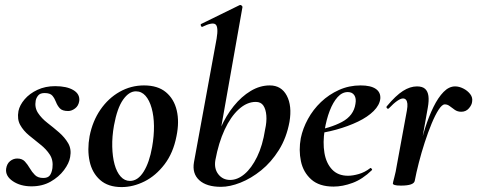

<svg xmlns="http://www.w3.org/2000/svg" viewBox="-20 -746 1939 780"><path d="M108 11Q63 11 32 -10Q1 -31 5 -61Q8 -81 21 -91.5Q34 -102 50 -102Q70 -102 81 -90Q92 -78 101 -62.5Q110 -47 122 -35Q134 -23 156 -23Q174 -23 182 -33Q190 -43 193 -63Q197 -95 182.5 -117.5Q168 -140 144.5 -158.5Q121 -177 98 -196Q75 -215 62 -238.5Q49 -262 55 -295Q60 -319 80 -342.5Q100 -366 132 -381Q164 -396 204 -396Q251 -396 278 -380Q305 -364 302 -336Q299 -316 285 -305.5Q271 -295 257 -295Q233 -295 223 -306Q213 -317 207.5 -331.5Q202 -346 193 -357Q184 -368 161 -368Q143 -368 135 -358Q127 -348 125 -337Q120 -309 134.5 -287Q149 -265 173 -246.5Q197 -228 220 -208Q243 -188 257 -164Q271 -140 265 -108Q261 -83 240 -55Q219 -27 185.5 -8Q152 11 108 11Z M474 14Q419 14 386.5 -15Q354 -44 344 -91Q334 -138 344 -193Q356 -254 388 -300.5Q420 -347 466 -373Q512 -399 565 -399Q621 -399 654 -371.5Q687 -344 698 -297.5Q709 -251 697 -193Q684 -125 648.5 -78.5Q613 -32 567 -9Q521 14 474 14ZM508 -11Q540 -11 563.5 -48.5Q587 -86 598 -149Q606 -194 605.5 -234.5Q605 -275 596 -307Q587 -339 571 -357Q555 -375 532 -375Q504 -375 480 -341Q456 -307 443 -236Q435 -191 436 -150Q437 -109 445.5 -78Q454 -47 470 -29Q486 -11 508 -11Z M878 13Q819 13 789.5 -14Q760 -41 768 -87L860 -589Q868 -637 855.5 -647Q843 -657 802 -637Q798 -636 796 -642Q794 -648 798 -649L953 -725Q958 -727 962 -723Q966 -719 965 -717L855 -96Q849 -61 867 -38Q885 -15 915 -15Q945 -15 973.5 -39Q1002 -63 1024.5 -109Q1047 -155 1057 -220Q1064 -251 1062 -276.5Q1060 -302 1050 -317Q1040 -332 1019 -332Q983 -332 950 -302Q917 -272 892.5 -219Q868 -166 855 -96L844 -116Q853 -173 875.5 -224.5Q898 -276 929.5 -315Q961 -354 998.5 -376.5Q1036 -399 1076 -399Q1123 -399 1145 -357.5Q1167 -316 1156 -251Q1144 -186 1113 -136.5Q1082 -87 1041 -54Q1000 -21 957 -4Q914 13 878 13Z M1335 12Q1277 12 1244.5 -17Q1212 -46 1202.5 -91Q1193 -136 1202 -185Q1210 -224 1231 -262.5Q1252 -301 1284 -331.5Q1316 -362 1357 -380.5Q1398 -399 1445 -399Q1486 -399 1506.5 -385Q1527 -371 1525 -345Q1522 -319 1498 -295Q1474 -271 1434.5 -252Q1395 -233 1346.5 -219.5Q1298 -206 1248 -201L1250 -214Q1321 -225 1369 -250.5Q1417 -276 1424 -324Q1428 -346 1419.5 -359Q1411 -372 1393 -372Q1370 -372 1351.5 -351.5Q1333 -331 1319.5 -296Q1306 -261 1299 -218Q1291 -167 1298 -125Q1305 -83 1329 -57.5Q1353 -32 1394 -32Q1413 -32 1437.5 -39Q1462 -46 1484 -63Q1486 -65 1489.5 -61Q1493 -57 1491 -55Q1453 -18 1412.5 -3Q1372 12 1335 12Z M1665 -12 1655 -13Q1665 -66 1678 -120.5Q1691 -175 1706.5 -224Q1722 -273 1741 -311.5Q1760 -350 1782 -372.5Q1804 -395 1829 -395Q1845 -395 1862 -386.5Q1879 -378 1890 -364Q1901 -350 1898 -333Q1897 -320 1885 -306Q1873 -292 1854 -292Q1839 -292 1828 -299.5Q1817 -307 1807.5 -314.5Q1798 -322 1787 -322Q1776 -322 1762 -300.5Q1748 -279 1733.5 -244Q1719 -209 1705.5 -167.5Q1692 -126 1681.5 -85Q1671 -44 1665 -12ZM1609 8Q1590 8 1583 5.5Q1576 3 1576 0Q1576 -4 1582 -26Q1588 -48 1592 -74L1633 -297Q1636 -314 1635 -324.5Q1634 -335 1629.5 -340.5Q1625 -346 1617 -346Q1608 -346 1593.5 -336Q1579 -326 1560 -306Q1556 -302 1552 -306.5Q1548 -311 1552 -315Q1588 -358 1617 -376.5Q1646 -395 1674 -395Q1696 -395 1707 -385Q1718 -375 1720.5 -356Q1723 -337 1718 -309L1665 -12Q1662 8 1609 8Z"/></svg>

Font: Cormorant Garamond Light
Style: Bold Italic
Weight: 700
Italic angle: -10°
Version: Version 4.001